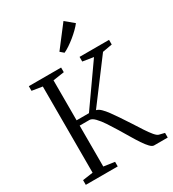

<svg xmlns="http://www.w3.org/2000/svg" viewBox="-232 -1125 1130 1252"><g transform="rotate(-30 333.0 -499.0)"><path d="M38.5 0V-35.5L116.5 -46.5V-695.5L38.5 -708V-743H281.5V-708L197 -695.5V-394.5H290L501.5 -695L420.5 -708V-743H642.5V-708L569.5 -695L339.5 -388.5Q357 -384.5 374.2 -367.8Q391.5 -351 410.2 -325.5Q429 -300 449.5 -269.5Q474.5 -233 498.8 -194.8Q523 -156.5 544.5 -123.8Q566 -91 584 -69.5Q602 -48 615 -45L655.5 -35V0H552.5Q539.5 0 522.8 -17.2Q506 -34.5 486.5 -63.8Q467 -93 445.8 -129Q424.5 -165 402 -202Q379 -240 355.8 -275Q332.5 -310 310.8 -332.2Q289 -354.5 271 -354.5H197V-46.5L279 -34.5V0ZM349 -815.5 323.5 -837.5 446.5 -998 510 -945.5Q498 -929.5 478.5 -910.2Q459 -891 436 -872.2Q413 -853.5 390.5 -838.5Q368 -823.5 350 -815.5Z"/></g></svg>

Font: Merriweather 60pt Light
Style: Regular
Weight: 300
Version: Version 2.100